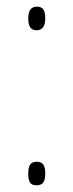

<svg xmlns="http://www.w3.org/2000/svg" viewBox="-20 -552 220 577"><path d="M65 -496C65 -476 70 -461 90 -461C108 -461 116 -474 116 -497C116 -521 109 -532 91 -532C70 -532 65 -516 65 -496ZM65 -31C65 -12 67 5 90 5C112 5 116 -11 116 -31C116 -50 112 -66 90 -66C69 -66 65 -50 65 -31Z"/></svg>

Font: Noto Sans Myanmar ExtraCondensed Thin
Style: Regular
Weight: 100
Width: 2
Designer: Monotype Design Team
Foundry: Monotype Imaging Inc.
Version: Version 2.107